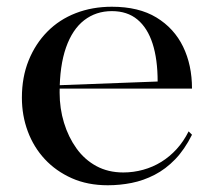

<svg xmlns="http://www.w3.org/2000/svg" viewBox="-20 -535 643 570"><path d="M312 -515Q392 -515 444.5 -483Q497 -451 523.5 -396.5Q550 -342 550 -272H155V-282L448 -293Q448 -359 433 -405.5Q418 -452 388 -477Q358 -502 312 -502Q265 -502 230 -475Q195 -448 176 -394Q157 -340 157 -260Q157 -213 170 -170.5Q183 -128 207 -94.5Q231 -61 266 -42Q301 -23 346 -23Q376 -23 405 -31Q434 -39 459 -54.5Q484 -70 504.5 -92.5Q525 -115 540 -145L550 -135Q528 -91 500 -62Q472 -33 439 -16Q406 1 371 8Q336 15 300 15Q240 15 193 -6Q146 -27 113 -62.5Q80 -98 62.5 -145Q45 -192 45 -245Q45 -306 65 -355.5Q85 -405 120.5 -441Q156 -477 205 -496Q254 -515 312 -515Z"/></svg>

Font: Kalnia
Style: Regular
Weight: 400
Designer: Frida Medrano
Foundry: Frida Medrano
Version: Version 1.105